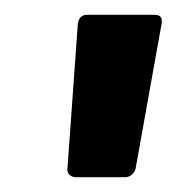

<svg xmlns="http://www.w3.org/2000/svg" viewBox="-20 -719 238 259"><path d="M71 -492 85 -687Q87 -699 97 -699H189Q200 -699 198 -687L163 -492Q162 -487 158 -483.5Q154 -480 149 -480H82Q77 -480 73.5 -483.5Q70 -487 71 -492Z"/></svg>

Font: Barlow SemiBold
Style: Italic
Weight: 600
Italic angle: -7°
Designer: Jeremy Tribby
Foundry: Tribby Type
Version: Version 1.408